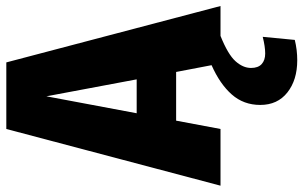

<svg xmlns="http://www.w3.org/2000/svg" viewBox="-218 -534 984 623"><g transform="rotate(-90 274.5 -223.0)"><path d="M365 99Q365 122 377.5 133.5Q390 145 412 145Q434 145 466 137L456 241Q424 249 390 249Q326 249 285.5 217Q245 185 245 129Q245 75 279 36.5Q313 -2 374 -29L352 -144H194L167 0H-17L167 -695H383L566 0H469Q409 24 387 48.5Q365 73 365 99ZM218 -272H328L273 -565Z"/></g></svg>

Font: Fira Sans Condensed ExtraBold
Style: Regular
Weight: 800
Width: 3
Designer: Carrois Corporate & Edenspiekermann AG
Foundry: Carrois Corporate GbR & Edenspiekermann AG
Version: Version 4.203